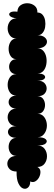

<svg xmlns="http://www.w3.org/2000/svg" viewBox="-20 -938 332 1181"><path d="M82 117Q54 117 39.5 102.5Q25 88 25 69Q25 50 39.5 35.5Q54 21 82 21Q58 21 45.5 4.5Q33 -12 33 -34.5Q33 -57 45.5 -73.5Q58 -90 82 -90Q55 -90 42 -101Q29 -112 29 -126.5Q29 -141 42 -151.5Q55 -162 82 -162Q55 -162 41 -178.5Q27 -195 27 -216.5Q27 -238 41 -254Q55 -270 82 -270Q58 -270 45.5 -282Q33 -294 33 -310Q33 -326 45.5 -338Q58 -350 82 -350Q54 -350 40.5 -370Q27 -390 27 -416Q27 -442 40.5 -462Q54 -482 82 -482Q59 -482 47.5 -495.5Q36 -509 36 -527.5Q36 -546 47.5 -560Q59 -574 82 -574Q58 -574 45.5 -593Q33 -612 33 -637.5Q33 -663 45.5 -682Q58 -701 82 -701Q55 -701 41 -720Q27 -739 27 -763.5Q27 -788 41 -806.5Q55 -825 82 -825Q50 -829 40.5 -840.5Q31 -852 43 -861Q55 -870 87 -866Q88 -893 107 -906Q126 -919 150.5 -918Q175 -917 193 -902.5Q211 -888 210 -861Q230 -861 242 -847Q254 -833 257.5 -812Q261 -791 257.5 -770.5Q254 -750 242 -735.5Q230 -721 210 -721Q239 -721 254 -709Q269 -697 269 -681.5Q269 -666 254 -653.5Q239 -641 210 -641Q232 -641 246 -625.5Q260 -610 264.5 -587Q269 -564 264.5 -540.5Q260 -517 246.5 -501.5Q233 -486 210 -486Q242 -486 252.5 -475Q263 -464 252.5 -453Q242 -442 210 -442Q239 -442 253 -427.5Q267 -413 267 -394Q267 -375 253 -360.5Q239 -346 210 -346Q234 -346 245.5 -329.5Q257 -313 257 -292Q257 -271 245.5 -254.5Q234 -238 210 -238Q233 -238 247 -223.5Q261 -209 266 -187.5Q271 -166 266 -145Q261 -124 247 -109Q233 -94 210 -94Q249 -94 261.5 -81.5Q274 -69 261.5 -56Q249 -43 210 -43Q239 -43 254 -23Q269 -3 269 23Q269 49 254 69Q239 89 210 89Q227 98 228.5 115.5Q230 133 221.5 150.5Q213 168 198 177Q183 186 166 178Q166 203 153 215Q140 227 123 221.5Q106 216 93.5 190.5Q81 165 82 117Z"/></svg>

Font: Rubik Bubbles
Style: Regular
Weight: 400
Designer: Hubert and Fischer, NaN
Foundry: Hubert and Fischer, NaN
Version: Version 2.200